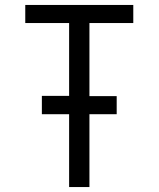

<svg xmlns="http://www.w3.org/2000/svg" viewBox="-20 -755 640 775"><path d="M259 0V-294H149V-368H259V-662H82V-735H518V-662H341V-367H451V-294H341V0Z"/></svg>

Font: R Plex Mono
Style: Regular
Weight: 400
Monospace: yes
Designer: Belleve Invis
Foundry: Belleve Invis
Version: Version 31.8.0